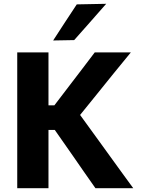

<svg xmlns="http://www.w3.org/2000/svg" viewBox="-20 -988 738 1008"><path d="M70.5 0V-713H234.5V-435H265.5L349.5 -545Q379.5 -584 409 -622.8Q438.5 -661.5 477.5 -713H667Q620.5 -656.5 576.2 -602Q532 -547.5 487.5 -492L400.5 -384.5L497 -251.5Q526 -211.5 559.2 -165.5Q592.5 -119.5 624 -76Q655.5 -32.5 679.5 0H481Q447.5 -47.5 418.5 -89.2Q389.5 -131 361.5 -171.5L267.5 -306H234.5V0ZM259 -775.5Q290 -823.5 321 -870.8Q352 -918 383 -965L537.5 -968Q494.5 -919 452.2 -871Q410 -823 369.5 -777.5Z"/></svg>

Font: Commissioner
Style: Bold
Weight: 700
Designer: Kostas Bartsokas
Foundry: Kostas Bartsokas
Version: Version 1.000; ttfautohint (v1.8.3)